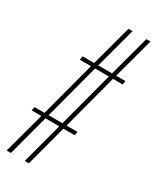

<svg xmlns="http://www.w3.org/2000/svg" viewBox="-193 -754 660 808"><g transform="rotate(30 137.5 -350.0)"><path d="M66 -485 69 -503H125L178 -700H198L145 -503H212L265 -700H285L232 -503H277L274 -485H227L156 -217H209L206 -199H151L98 0H78L131 -199H64L11 0H-10L44 -199H-3L1 -217H49L120 -485ZM140 -485 69 -217H136L207 -485Z"/></g></svg>

Font: Georama
Style: Italic
Weight: 400
Width: 2
Italic angle: -9°
Designer: Jean-Baptiste Levee
Foundry: Production Type
Version: Version 1.000